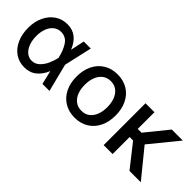

<svg xmlns="http://www.w3.org/2000/svg" viewBox="42 -1123 1720 1720"><g transform="rotate(45 902.5 -263.0)"><path d="M40 -265.6Q40 -344.2 69.6 -406.2Q99.1 -468.3 150.9 -502.7Q202.6 -537.1 267.6 -537.1Q334.5 -537.1 379.6 -500.7Q424.8 -464.4 450.2 -399.4H451.7L479.5 -530.3H568.4L508.3 -265.1L575.2 0H486.3L455.6 -128.9H454.1Q427.2 -64.5 380.6 -26.9Q334 10.7 265.6 10.7Q199.2 10.7 147.9 -24.2Q96.7 -59.1 68.4 -122.1Q40 -185.1 40 -265.6ZM270.5 -78.1Q313.5 -78.1 344.7 -108.2Q376 -138.2 394.5 -179.9Q413.1 -221.7 422.9 -263.7L423.3 -265.1L422.9 -266.6Q408.7 -337.9 374 -393.1Q339.4 -448.2 275.4 -448.2Q236.3 -448.2 206.3 -425Q176.3 -401.9 159.9 -360.1Q143.6 -318.4 143.6 -264.6Q143.6 -211.9 159.4 -169.2Q175.3 -126.5 204.1 -102.3Q232.9 -78.1 270.5 -78.1Z M655.3 -262.7Q655.3 -344.7 686 -406.7Q716.8 -468.8 772.9 -502.9Q829.1 -537.1 903.3 -537.1Q977.1 -537.1 1033.2 -502.9Q1089.4 -468.8 1119.9 -406.5Q1150.4 -344.2 1150.4 -262.7Q1150.4 -181.2 1119.9 -119.4Q1089.4 -57.6 1033.2 -23.4Q977.1 10.7 903.3 10.7Q829.1 10.7 772.9 -23.4Q716.8 -57.6 686 -119.4Q655.3 -181.2 655.3 -262.7ZM1044.9 -262.7Q1044.9 -314.9 1029.1 -357.7Q1013.2 -400.4 981.2 -425.8Q949.2 -451.2 903.3 -451.2Q856.4 -451.2 824 -425.8Q791.5 -400.4 775.6 -357.7Q759.8 -314.9 759.8 -262.7Q759.8 -210.4 775.6 -168.2Q791.5 -126 824 -101.1Q856.4 -76.2 903.3 -76.2Q949.7 -76.2 981.4 -101.1Q1013.2 -126 1029.1 -168.2Q1044.9 -210.4 1044.9 -262.7Z M1375 -318.4H1422.9L1594.7 -530.3H1734.4L1517.1 -264.2L1732.4 0H1588.9L1418.9 -215.8H1375V0H1261.7V-530.3H1375Z"/></g></svg>

Font: WEMIX Pretendard Medium
Style: Regular
Weight: 500
Designer: Base glyphs from Inter by Rasmus Andersson; Hangeul glyphs from Noto Sans CJK(Source Han Sans) by Jang Soo-young and Kan
Foundry: Kil Hyung-jin
Version: Version 1.000